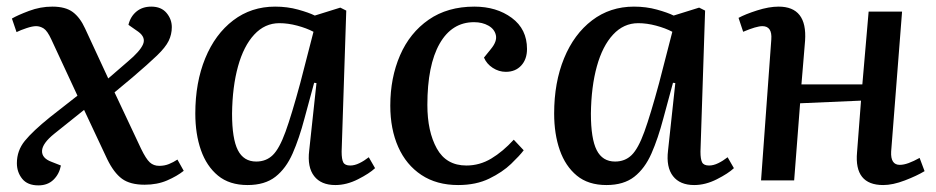

<svg xmlns="http://www.w3.org/2000/svg" viewBox="-20 -545 2826 580"><path d="M307 -308 366 -359Q403 -390 412 -411Q421 -432 398 -449L368 -470Q374 -495 392 -510Q410 -525 437 -525Q467 -525 483 -506Q499 -487 499 -463Q499 -441 489.5 -421.5Q480 -402 454 -377Q428 -352 380 -311L326 -266L406 -96Q421 -65 432.5 -54.5Q444 -44 461 -44Q477 -44 490.5 -49.5Q504 -55 516 -63L535 -29Q515 -13 485 0Q455 13 417 13Q373 13 348.5 -5Q324 -23 304 -64L234 -213L144 -141Q108 -112 107 -89.5Q106 -67 136 -56L164 -45Q159 -19 141.5 -2Q124 15 96 15Q63 15 47 -5Q31 -25 31 -52Q31 -90 55 -119.5Q79 -149 131 -191L214 -256L135 -426Q123 -452 112 -459Q101 -466 89 -466Q78 -466 60 -460Q42 -454 30 -448L16 -489Q33 -499 67.5 -512Q102 -525 138 -525Q178 -525 200 -508.5Q222 -492 237 -459Z M1012 -87Q1012 -64 1017 -54.5Q1022 -45 1038 -45Q1051 -45 1065.5 -52Q1080 -59 1094 -70L1113 -37Q1096 -21 1061.5 -3.5Q1027 14 993 14Q950 14 929 -13Q908 -40 914 -90L936 -294L929 -295L900 -188Q884 -127 864 -81.5Q844 -36 812 -11Q780 14 728 14Q673 14 638.5 -14.5Q604 -43 587 -91.5Q570 -140 570 -202Q570 -296 600 -369Q630 -442 684.5 -483.5Q739 -525 811 -525Q848 -525 880.5 -516Q913 -507 931 -498L1008 -522L1026 -513ZM754 -57Q784 -57 804 -76.5Q824 -96 842.5 -147Q861 -198 887 -294L927 -449Q906 -460 878 -467.5Q850 -475 824 -475Q780 -475 748 -440.5Q716 -406 699 -344.5Q682 -283 681 -202Q681 -126 698.5 -91.5Q716 -57 754 -57Z M1413 -525Q1480 -525 1526 -491Q1572 -457 1572 -397Q1572 -366 1554.5 -347Q1537 -328 1508 -328Q1487 -328 1468.5 -340Q1450 -352 1442 -371L1463 -397Q1482 -420 1478 -438.5Q1474 -457 1455.5 -467.5Q1437 -478 1412 -478Q1345 -478 1308 -413Q1271 -348 1271 -228Q1271 -148 1299.5 -96.5Q1328 -45 1389 -45Q1429 -45 1464 -66Q1499 -87 1532 -123L1562 -91Q1550 -75 1524 -50Q1498 -25 1458 -5.5Q1418 14 1364 14Q1299 14 1253 -16.5Q1207 -47 1183 -101Q1159 -155 1159 -226Q1159 -310 1188.5 -378Q1218 -446 1275 -485.5Q1332 -525 1413 -525Z M2096 -87Q2096 -64 2101 -54.5Q2106 -45 2122 -45Q2135 -45 2149.5 -52Q2164 -59 2178 -70L2197 -37Q2180 -21 2145.5 -3.5Q2111 14 2077 14Q2034 14 2013 -13Q1992 -40 1998 -90L2020 -294L2013 -295L1984 -188Q1968 -127 1948 -81.5Q1928 -36 1896 -11Q1864 14 1812 14Q1757 14 1722.5 -14.5Q1688 -43 1671 -91.5Q1654 -140 1654 -202Q1654 -296 1684 -369Q1714 -442 1768.5 -483.5Q1823 -525 1895 -525Q1932 -525 1964.5 -516Q1997 -507 2015 -498L2092 -522L2110 -513ZM1838 -57Q1868 -57 1888 -76.5Q1908 -96 1926.5 -147Q1945 -198 1971 -294L2011 -449Q1990 -460 1962 -467.5Q1934 -475 1908 -475Q1864 -475 1832 -440.5Q1800 -406 1783 -344.5Q1766 -283 1765 -202Q1765 -126 1782.5 -91.5Q1800 -57 1838 -57Z M2581 -241 2397 -233 2379 0H2279L2310 -426Q2313 -466 2283 -466Q2265 -466 2225 -449L2211 -491Q2231 -502 2267 -513.5Q2303 -525 2332 -525Q2419 -525 2412 -422Q2409 -388 2406.5 -355.5Q2404 -323 2401 -290H2585L2604 -510H2705L2672 -87Q2670 -47 2698 -47Q2710 -47 2725 -52.5Q2740 -58 2758 -68L2773 -28Q2750 -14 2713.5 0Q2677 14 2648 14Q2560 14 2569 -85Z"/></svg>

Font: Literata 36pt Medium
Style: Italic
Weight: 500
Italic angle: -2°
Designer: Latin by Veronika Burian and Jose Scaglione. Greek by Irene Vlachou. Cyrillic by Vera Evstafieva
Foundry: TypeTogether
Version: Version 3.002